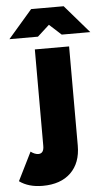

<svg xmlns="http://www.w3.org/2000/svg" viewBox="-131 -751 562 1005"><g transform="rotate(-5 150.0 -248.5)"><path d="M52 215Q-22 215 -70 180L4 31Q13 38 23.5 42.5Q34 47 44 47Q73 47 73 7V-500H253V21Q253 112 200 163.5Q147 215 52 215ZM220 -565 73 -699V-712H243L370 -565ZM-55 -565 72 -712H242V-699L95 -565Z"/></g></svg>

Font: Figtree Black
Style: Regular
Weight: 900
Designer: Erik Kennedy
Foundry: Erik Kennedy
Version: Version 2.001;gftools[0.9.30]